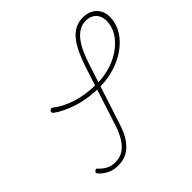

<svg xmlns="http://www.w3.org/2000/svg" viewBox="-241 -1262 1528 1528"><g transform="rotate(-45 523.5 -498.0)"><path d="M259 19Q204 19 163.5 -2Q123 -23 97 -53Q90 -61 90 -67.5Q90 -74 99 -80Q108 -89 113.5 -88Q119 -87 124 -80Q149 -52 182.5 -34Q216 -16 261 -16Q309 -16 347 -39Q385 -62 415 -108.5Q445 -155 467 -222L625 -711Q649 -784 675 -840Q701 -896 732.5 -935.5Q764 -975 804 -995Q844 -1015 893 -1015Q937 -1015 971.5 -997Q1006 -979 1026.5 -946Q1047 -913 1047 -868Q1047 -807 1021.5 -754.5Q996 -702 952 -660Q908 -618 850.5 -588Q793 -558 727.5 -542.5Q662 -527 597 -527Q532 -527 472.5 -535.5Q413 -544 360.5 -560.5Q308 -577 264.5 -598Q221 -619 189 -643Q181 -649 180.5 -656.5Q180 -664 186 -672Q194 -681 200.5 -681Q207 -681 215 -676Q246 -651 287.5 -629.5Q329 -608 377.5 -593Q426 -578 482 -570Q538 -562 598 -562Q657 -562 716.5 -575.5Q776 -589 827.5 -616Q879 -643 919 -680Q959 -717 982.5 -763.5Q1006 -810 1006 -863Q1006 -899 991.5 -925Q977 -951 951 -965.5Q925 -980 889 -980Q848 -980 814 -960Q780 -940 752.5 -903.5Q725 -867 702 -816Q679 -765 659 -701L500 -211Q475 -131 440 -80.5Q405 -30 360.5 -5.5Q316 19 259 19Z"/></g></svg>

Font: Playwrite RO Thin
Style: Regular
Weight: 250
Version: Version 1.002